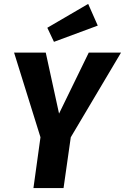

<svg xmlns="http://www.w3.org/2000/svg" viewBox="-20 -962 639 982"><path d="M599 -693 342 -260 305 0H151L187 -260L52 -693H214L282 -381L434 -693ZM431 -942 480 -831 256 -748 222 -820Z"/></svg>

Font: Fira Sans Condensed
Style: Bold Italic
Weight: 700
Width: 3
Italic angle: -8°
Designer: Carrois Corporate & Edenspiekermann AG
Foundry: Carrois Corporate GbR & Edenspiekermann AG
Version: Version 4.203